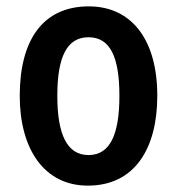

<svg xmlns="http://www.w3.org/2000/svg" viewBox="-20 -573 556 603"><path d="M474 -272C474 -454 389 -553 259 -553C113 -553 42 -445 42 -272C42 -106 118 10 256 10C404 10 474 -108 474 -272ZM160 -272C160 -394 190 -456 258 -456C326 -456 355 -394 355 -272C355 -151 326 -86 258 -86C190 -86 160 -152 160 -272Z"/></svg>

Font: Noto Sans Ethiopic Cond SemBd
Style: Regular
Weight: 600
Width: 3
Designer: Monotype Design Team
Foundry: Monotype Imaging Inc.
Version: Version 2.102